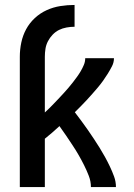

<svg xmlns="http://www.w3.org/2000/svg" viewBox="-20 -755 540 775"><path d="M60 0V-526Q60 -555 66 -583.5Q72 -612 85.5 -637Q99 -662 120.5 -682Q142 -702 168.5 -714Q195 -726 223.5 -730.5Q252 -735 281 -735V-647Q265 -647 248.5 -644Q232 -641 218 -634Q204 -627 192.5 -615Q181 -603 173.5 -588.5Q166 -574 163.5 -558Q161 -542 161 -526V-301Q171 -310 181 -320Q191 -330 200.5 -340Q210 -350 219.5 -360Q229 -370 238.5 -380.5Q248 -391 257 -401.5Q266 -412 274.5 -423Q283 -434 291 -445Q299 -456 306 -468Q313 -480 318.5 -493Q324 -506 324 -520H440Q440 -503 432 -487.5Q424 -472 415 -457.5Q406 -443 396 -429Q386 -415 375 -402Q364 -389 352.5 -376Q341 -363 329.5 -350.5Q318 -338 306 -326Q294 -314 282 -302Q295 -285 308 -267.5Q321 -250 333.5 -232Q346 -214 358 -196Q370 -178 381.5 -159.5Q393 -141 403.5 -122Q414 -103 423.5 -83Q433 -63 440.5 -42.5Q448 -22 448 0H347Q347 -23 338.5 -45Q330 -67 319.5 -88Q309 -109 297.5 -129Q286 -149 273 -168.5Q260 -188 247 -207.5Q234 -227 220 -246Q206 -233 191 -220Q176 -207 161 -195V0Z"/></svg>

Font: Zed Mono Semibold
Style: Regular
Weight: 600
Monospace: yes
Designer: Belleve Invis
Foundry: Belleve Invis
Version: Version 1.0.0; ttfautohint (v1.8.4)